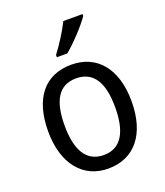

<svg xmlns="http://www.w3.org/2000/svg" viewBox="-142 -862 830 967"><g transform="rotate(-20 273.0 -378.0)"><path d="M415 -756V-766H312C290 -721 252 -661 219 -618V-606H275C320 -642 390 -718 415 -756ZM497 -269C497 -448 408 -546 274 -546C131 -546 50 -446 50 -269C50 -95 138 10 272 10C414 10 497 -95 497 -269ZM138 -269C138 -400 179 -473 273 -473C367 -473 409 -400 409 -269C409 -138 367 -62 274 -62C180 -62 138 -138 138 -269Z"/></g></svg>

Font: Noto Sans Malayalam SemiCondensed
Style: Regular
Weight: 400
Width: 4
Designer: Jelle Bosma - Monotype Design Team
Foundry: Monotype Imaging Inc.
Version: Version 2.104